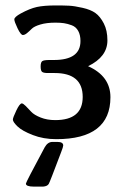

<svg xmlns="http://www.w3.org/2000/svg" viewBox="-20 -507 462 713"><path d="M27.8 -63Q27.8 -69.8 40.5 -96.4Q53.2 -123 61 -123Q65.9 -123 75.4 -113.5Q85 -104 95.9 -92Q106.9 -80.1 130.9 -70.6Q154.8 -61 185.1 -61Q287.1 -61 287.1 -147Q287.1 -235.8 183.1 -235.8H157.2Q142.1 -235.8 136.5 -240Q130.9 -244.1 130.9 -260Q130.9 -275.9 137 -280Q143.1 -284.2 164.1 -284.2H180.2Q279.3 -284.2 278.8 -355Q278.8 -377 270.5 -392.1Q262.2 -407.2 246.6 -413.1Q231 -418.9 217.5 -420.9Q204.1 -422.9 186 -422.9Q152.8 -422.9 129.9 -416Q106.9 -409.2 97.9 -400.1Q88.9 -391.1 80.3 -384Q71.8 -377 64.9 -377Q57.1 -377 45.2 -401.9Q33.2 -426.8 33.2 -435.1Q33.2 -443.8 57.1 -457Q90.3 -475.1 116.7 -481Q143.1 -486.8 187 -486.8Q217.8 -486.8 236.8 -485.8Q255.9 -484.9 286.4 -478Q316.9 -471.2 334.5 -458.5Q352.1 -445.8 365.5 -419.9Q378.9 -394 378.9 -356.9Q378.9 -295.9 307.1 -261.2Q390.1 -224.1 390.1 -146Q390.1 9.8 189 9.8Q141.1 9.8 101.6 -5.6Q62 -21 44.9 -37.6Q27.8 -54.2 27.8 -63ZM76.2 174.8Q76.2 169.9 146 40Q157.2 20 174.8 20H192.9Q214.8 20 214.8 33.2Q214.8 38.1 207 58.1Q164.1 171.9 161.1 175.8Q156.2 184.6 140.1 186H106Q76.2 186 76.2 174.8Z"/></svg>

Font: CMU Sans Serif Demi Condensed
Style: DemiCondensed
Weight: 600
Width: 3
Version: Version 0.7.0